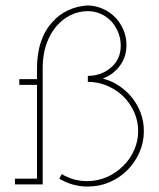

<svg xmlns="http://www.w3.org/2000/svg" viewBox="-20 -678 584 706"><path d="M448 -52Q476 -80 492.5 -117Q509 -154 509 -196Q509 -232 497 -263.5Q485 -295 464 -321Q444 -345 417 -363Q390 -381 358 -389Q397 -404 421 -436.5Q445 -469 445 -512Q445 -542 434 -568Q423 -594 404 -614Q384 -634 358.5 -645.5Q333 -657 303 -658Q265 -656 231 -640.5Q197 -625 172 -596Q145 -567 130.5 -524Q116 -481 116 -426V-387H51V-366H116V-21H35V0H137V-429Q137 -477 150.5 -515.5Q164 -554 187 -581Q210 -608 240 -622.5Q270 -637 303 -637Q329 -637 351.5 -626.5Q374 -616 390 -599Q406 -581 415 -558Q424 -535 424 -510Q424 -460 388 -429.5Q352 -399 303 -399V-377Q341 -377 374.5 -362.5Q408 -348 433 -324Q459 -298 473.5 -265.5Q488 -233 488 -196Q488 -159 473 -125.5Q458 -92 432 -67Q407 -42 373 -27Q339 -12 301 -12Q275 -12 251.5 -18.5Q228 -25 207 -38L198 -21Q221 -7 247.5 0.5Q274 8 302 8Q345 8 382.5 -8Q420 -24 448 -52Z"/></svg>

Font: Josefin Slab Thin ExtraLight
Style: Regular
Weight: 250
Version: Version 2.000